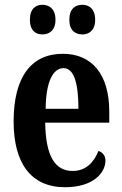

<svg xmlns="http://www.w3.org/2000/svg" viewBox="-20 -773 510 803"><path d="M325 -629C351 -629 378 -645 378 -690C378 -737 351 -753 325 -753C295 -753 270 -737 270 -690C270 -645 295 -629 325 -629ZM157 -629C185 -629 212 -645 212 -690C212 -737 185 -753 157 -753C130 -753 105 -737 105 -690C105 -645 130 -629 157 -629ZM252 10C372 10 421 -52 421 -101C421 -123 408 -136 392 -142C373 -95 340 -58 284 -58C210 -58 171 -120 169 -260H437V-306C437 -464 363 -548 243 -548C112 -548 37 -453 37 -265C37 -91 109 10 252 10ZM308 -318H171C172 -428 200 -488 246 -488C290 -488 308 -423 308 -318Z"/></svg>

Font: Noto Serif Lao ExtraCondensed
Style: Bold
Weight: 700
Width: 2
Designer: Monotype Design Team
Foundry: Monotype Imaging Inc.
Version: Version 2.003